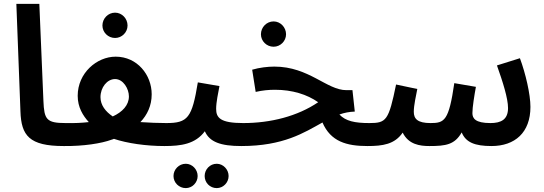

<svg xmlns="http://www.w3.org/2000/svg" viewBox="-20 -745 2794 986"><path d="M307 5C351 5 377 -22 377 -56C377 -88 359 -113 317 -113C218 -113 207 -132 203 -226L182 -725H64L85 -173C89 -49 130 5 307 5Z M571 -550C606 -550 635 -579 635 -614C635 -650 606 -680 571 -680C535 -680 506 -650 506 -614C506 -579 535 -550 571 -550Z M308 5C408 6 500 -8 554 -28C558 -29 561 -30 565 -32C633 -9 731 5 824 5C867 5 893 -22 893 -56C893 -88 875 -113 834 -113C794 -113 746 -115 701 -118C736 -155 759 -202 759 -261C759 -360 685 -454 574 -454C477 -454 379 -370 379 -253C379 -194 406 -151 436 -118C402 -114 362 -112 318 -113ZM496 -246C496 -296 530 -339 571 -339C613 -339 642 -289 642 -250C642 -205 609 -170 559 -147C522 -172 496 -205 496 -246Z M1093 221C1126 221 1154 193 1154 159C1154 125 1126 96 1093 96C1058 96 1031 125 1031 159C1031 193 1058 221 1093 221ZM934 221C967 221 995 193 995 159C995 125 967 96 934 96C899 96 871 125 871 159C871 193 899 221 934 221Z M824 5C910 5 983 -5 1032 -71C1056 -16 1113 5 1219 5C1263 5 1288 -22 1288 -56C1288 -88 1271 -113 1229 -113C1110 -113 1090 -141 1090 -186C1090 -221 1101 -270 1107 -303L996 -322C966 -140 945 -113 834 -113Z M1385 -505C1420 -505 1449 -534 1449 -569C1449 -605 1420 -635 1385 -635C1349 -635 1320 -605 1320 -569C1320 -534 1349 -505 1385 -505Z M1219 5C1436 5 1542 -64 1636 -116C1678 -18 1760 5 1867 5C1910 5 1935 -22 1935 -56C1935 -88 1918 -113 1877 -113C1802 -113 1755 -123 1723 -157C1748 -166 1774 -171 1802 -172L1790 -282H1759C1658 -282 1567 -403 1389 -403C1355 -403 1312 -398 1275 -387L1293 -273C1329 -281 1359 -284 1392 -284C1481 -284 1557 -260 1614 -220C1508 -148 1370 -113 1229 -113Z M1867 5C1946 5 2007 -4 2048 -64C2078 -3 2136 5 2185 5C2270 5 2315 -2 2351 -65C2372 -14 2418 5 2504 5C2624 5 2704 -64 2704 -196C2704 -261 2679 -368 2650 -446L2532 -409C2562 -325 2589 -240 2589 -190C2589 -131 2553 -113 2499 -113C2421 -113 2406 -137 2406 -164C2406 -194 2416 -256 2424 -299L2313 -318C2285 -125 2263 -113 2191 -113C2124 -113 2105 -135 2105 -171C2105 -205 2117 -256 2123 -288L2014 -311C1976 -126 1964 -113 1877 -113Z"/></svg>

Font: Noto Sans Arabic SemBd
Style: Regular
Weight: 600
Designer: Monotype Design Team, Nadine Chahine, Nizar Qandah and Khaled Hosny
Foundry: Monotype Imaging Inc.
Version: Version 2.012